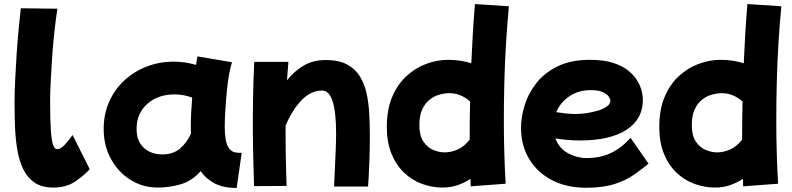

<svg xmlns="http://www.w3.org/2000/svg" viewBox="-20 -849 3918 950"><path d="M243 79Q188 79 152.5 55.5Q117 32 96.5 -9Q76 -50 66.5 -103Q57 -156 54.5 -216.5Q52 -277 52 -338Q52 -391 55 -454.5Q58 -518 62.5 -583.5Q67 -649 72.5 -707Q78 -765 83 -808L264 -806Q256 -755 249 -690.5Q242 -626 237.5 -560Q233 -494 230.5 -438Q228 -382 228 -349Q228 -258 231.5 -206Q235 -154 242.5 -132.5Q250 -111 263 -111Q280 -111 300 -132.5Q320 -154 339 -181L424 -12Q393 22 350 50.5Q307 79 243 79Z M761 79Q686 79 625 40.5Q564 2 528.5 -63.5Q493 -129 493 -210Q493 -286 521 -347.5Q549 -409 597.5 -453Q646 -497 708 -520.5Q770 -544 838 -544Q895 -544 950 -528Q954 -549 957 -570L1128 -541Q1121 -522 1114 -484Q1107 -446 1102.5 -399Q1098 -352 1095 -305Q1092 -258 1092 -220Q1092 -189 1096.5 -159.5Q1101 -130 1116 -111.5Q1131 -93 1162 -93H1176L1151 81Q1085 81 1042 58.5Q999 36 973 -2Q930 46 875 62.5Q820 79 761 79ZM657 -190Q662 -142 696.5 -113.5Q731 -85 784 -85Q835 -85 869 -112.5Q903 -140 925 -188Q924 -204 924 -221Q924 -256 926 -293Q928 -330 931 -366Q889 -382 843 -382Q789 -382 746.5 -360.5Q704 -339 680 -301Q656 -263 656 -213Q656 -207 656 -201Q656 -195 657 -190Z M1237 72Q1234 -16 1232.5 -91Q1231 -166 1231 -239Q1231 -312 1232.5 -385.5Q1234 -459 1238 -543H1407Q1403 -498 1400 -452Q1434 -495 1481 -523.5Q1528 -552 1592 -552Q1655 -552 1695.5 -531Q1736 -510 1759.5 -473Q1783 -436 1793.5 -388.5Q1804 -341 1807 -286.5Q1810 -232 1810 -177Q1810 -117 1808 -62Q1806 -7 1804 30Q1802 67 1801 74H1633Q1635 33 1637 -13.5Q1639 -60 1641 -105.5Q1643 -151 1643 -188Q1643 -401 1574 -401Q1517 -401 1470.5 -351.5Q1424 -302 1393 -227Q1393 -217 1393 -207Q1393 -159 1393.5 -107.5Q1394 -56 1395.5 -9.5Q1397 37 1398 71Z M2170 79Q2118 79 2068.5 61Q2019 43 1979.5 5.5Q1940 -32 1917 -88.5Q1894 -145 1894 -221Q1894 -307 1920.5 -369.5Q1947 -432 1991 -472.5Q2035 -513 2089 -533Q2143 -553 2197 -553Q2229 -553 2258 -548.5Q2287 -544 2312 -536Q2315 -609 2319.5 -683Q2324 -757 2330 -829L2498 -818Q2490 -735 2484 -639.5Q2478 -544 2475.5 -445Q2473 -346 2473 -252Q2473 -164 2475.5 -84.5Q2478 -5 2482 60L2309 73Q2308 54 2308 36Q2279 55 2244.5 67Q2210 79 2170 79ZM2055 -230Q2055 -178 2075 -148.5Q2095 -119 2124 -107Q2153 -95 2180 -95Q2212 -95 2244 -109Q2276 -123 2304 -158Q2304 -170 2304 -181Q2304 -262 2306 -347Q2259 -388 2204 -388Q2181 -388 2155 -381Q2129 -374 2106.5 -356.5Q2084 -339 2069.5 -308.5Q2055 -278 2055 -230Z M2880 80Q2784 80 2711.5 42.5Q2639 5 2598.5 -62Q2558 -129 2558 -217Q2558 -270 2576 -328.5Q2594 -387 2634 -438Q2674 -489 2739.5 -521Q2805 -553 2899 -553Q2967 -553 3013.5 -538Q3060 -523 3089.5 -499Q3119 -475 3134.5 -448Q3150 -421 3155.5 -396.5Q3161 -372 3161 -356Q3161 -259 3079.5 -206.5Q2998 -154 2849 -154Q2815 -154 2784.5 -157Q2754 -160 2728 -164Q2747 -114 2791 -90.5Q2835 -67 2882 -67Q2950 -67 3002 -91.5Q3054 -116 3100 -167L3189 -39Q3157 -13 3117.5 15Q3078 43 3021 61.5Q2964 80 2880 80ZM2902 -403Q2843 -403 2798 -373Q2753 -343 2732 -294Q2757 -290 2781.5 -287.5Q2806 -285 2830 -285Q2852 -285 2880.5 -289Q2909 -293 2936.5 -301Q2964 -309 2982 -321.5Q3000 -334 3000 -351Q3000 -359 2992 -371Q2984 -383 2963 -393Q2942 -403 2902 -403Z M3518 79Q3466 79 3416.5 61Q3367 43 3327.5 5.5Q3288 -32 3265 -88.5Q3242 -145 3242 -221Q3242 -307 3268.5 -369.5Q3295 -432 3339 -472.5Q3383 -513 3437 -533Q3491 -553 3545 -553Q3577 -553 3606 -548.5Q3635 -544 3660 -536Q3663 -609 3667.5 -683Q3672 -757 3678 -829L3846 -818Q3838 -735 3832 -639.5Q3826 -544 3823.5 -445Q3821 -346 3821 -252Q3821 -164 3823.5 -84.5Q3826 -5 3830 60L3657 73Q3656 54 3656 36Q3627 55 3592.5 67Q3558 79 3518 79ZM3403 -230Q3403 -178 3423 -148.5Q3443 -119 3472 -107Q3501 -95 3528 -95Q3560 -95 3592 -109Q3624 -123 3652 -158Q3652 -170 3652 -181Q3652 -262 3654 -347Q3607 -388 3552 -388Q3529 -388 3503 -381Q3477 -374 3454.5 -356.5Q3432 -339 3417.5 -308.5Q3403 -278 3403 -230Z"/></svg>

Font: KN Bobohei
Style: Bold
Weight: 700
Designer: Kingnam Type Foundry
Version: Version 1.710;March 18, 2023